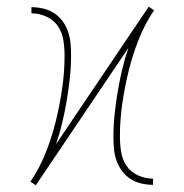

<svg xmlns="http://www.w3.org/2000/svg" viewBox="-20 -541 540 562"><path d="M85 1H84L77 -4L69 -9Q96 -49 114 -94.5Q132 -140 143.5 -187Q155 -234 162 -282Q169 -330 169 -378Q169 -401 165.5 -423.5Q162 -446 149.5 -464.5Q137 -483 115.5 -492.5Q94 -502 72 -502V-520Q89 -520 106.5 -516Q124 -512 138.5 -502.5Q153 -493 163.5 -478.5Q174 -464 179.5 -447.5Q185 -431 186.5 -413.5Q188 -396 188 -379Q188 -346 184.5 -313Q181 -280 175.5 -247.5Q170 -215 162.5 -183Q155 -151 144 -119L415 -521H416L423 -516L431 -511Q404 -471 386 -425.5Q368 -380 356.5 -333Q345 -286 338 -238Q331 -190 331 -142Q331 -119 334.5 -96.5Q338 -74 350.5 -55.5Q363 -37 384.5 -27.5Q406 -18 428 -18V0Q411 0 393.5 -4Q376 -8 361.5 -17.5Q347 -27 336.5 -41.5Q326 -56 320.5 -72.5Q315 -89 313.5 -106.5Q312 -124 312 -141Q312 -174 315.5 -207Q319 -240 324.5 -272.5Q330 -305 337.5 -337Q345 -369 356 -401Z"/></svg>

Font: Iosevka SS18 Thin
Style: Regular
Weight: 100
Monospace: yes
Designer: Belleve Invis
Foundry: Belleve Invis
Version: Version 25.1.1; ttfautohint (v1.8.4)